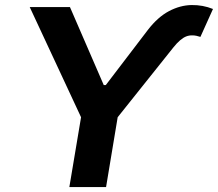

<svg xmlns="http://www.w3.org/2000/svg" viewBox="-20 -756 881 776"><path d="M391.6 -395.5 394.5 -412.1H411.1L409.2 -395.5ZM100.1 -727.5H262.7L402.3 -405.3L578.1 -635.7Q618.2 -687.5 663.3 -711.2Q708.5 -734.9 754.2 -735.6Q799.8 -736.3 840.8 -719.7L790 -606.9Q756.8 -618.2 732.9 -608.9Q709 -599.6 681.2 -564.9L455.6 -282.2L408.7 0H260.3L307.6 -282.2Z"/></svg>

Font: Inter 17pt
Style: Bold Italic
Weight: 700
Italic angle: -9.3988°
Version: Version 4.001;git-66647c0bb